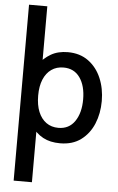

<svg xmlns="http://www.w3.org/2000/svg" viewBox="-64 -793 663 1078"><g transform="rotate(5 267.5 -254.0)"><path d="M55 241.5V-750H158V-399.5L129 -415.5Q161 -457.5 200.8 -480.5Q240.5 -503.5 296 -503.5Q364 -503.5 411.8 -468.5Q459.5 -433.5 484.2 -375.2Q509 -317 509 -246.5Q509 -176.5 484.8 -118.2Q460.5 -60 413.2 -25Q366 10 296 10Q239.5 10 199.8 -11.5Q160 -33 131.5 -75.5L158 -93.5V241.5ZM279 -75.5Q339 -75.5 371.5 -123Q404 -170.5 404 -246.5Q404 -323 371.5 -369.2Q339 -415.5 279 -415.5Q239.5 -415.5 210.8 -395.2Q182 -375 166.2 -337.2Q150.5 -299.5 150.5 -246.5Q150.5 -193 166.2 -154.8Q182 -116.5 210.8 -96Q239.5 -75.5 279 -75.5Z"/></g></svg>

Font: Cabin SemiCondensedMedium
Style: Regular
Weight: 500
Width: 4
Designer: Pablo Impallari
Foundry: Pablo Impallari. http://www.impallari.com Igino Marini. http://www.ikern.com
Version: Version 3.001